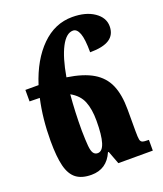

<svg xmlns="http://www.w3.org/2000/svg" viewBox="-142 -857 812 958"><g transform="rotate(-20 264.0 -377.5)"><path d="M506 -57V0H323L297 -69H293Q259 9 178 9Q127 9 97.5 -13.5Q68 -36 55.5 -85.5Q43 -135 43 -220Q43 -337 66 -440Q49 -441 12 -441V-502H82Q121 -624 192 -694Q263 -764 355 -764Q427 -764 471.5 -733.5Q516 -703 516 -657Q516 -612 482.5 -590Q449 -568 380 -568Q380 -638 368.5 -668.5Q357 -699 336 -699Q300 -699 271.5 -644.5Q243 -590 226 -491Q312 -478 362.5 -448Q413 -418 435.5 -366.5Q458 -315 458 -235V-121Q458 -88 460.5 -76Q463 -64 472 -60.5Q481 -57 506 -57ZM293 -237Q293 -298 276.5 -339Q260 -380 215 -405Q207 -315 207 -215Q208 -161 210.5 -133.5Q213 -106 221 -94Q229 -82 244 -82Q293 -82 293 -237Z"/></g></svg>

Font: Noto Serif Armenian Black Cond
Style: Regular
Weight: 900
Width: 3
Designer: Monotype Design team
Foundry: Monotype Imaging Inc.
Version: Version 1.000